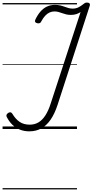

<svg xmlns="http://www.w3.org/2000/svg" viewBox="-20 -1004 720 1494"><path d="M208 18Q168 18 134.5 4.5Q101 -9 75.5 -34Q50 -59 32 -95Q28 -103 31 -111Q34 -119 45 -126Q56 -132 63 -130Q70 -128 76 -119Q101 -77 133 -55.5Q165 -34 211 -34Q249 -34 279 -51.5Q309 -69 333 -106Q357 -143 375 -200L607 -910Q592 -900 573.5 -894Q555 -888 532 -888Q512 -888 495.5 -892Q479 -896 464 -901.5Q449 -907 434.5 -911Q420 -915 404 -915Q384 -915 366 -907Q348 -899 332 -882Q316 -865 302 -839Q298 -829 291 -825Q284 -821 271 -823Q258 -826 254 -832.5Q250 -839 254 -849Q271 -886 293.5 -912.5Q316 -939 344.5 -952.5Q373 -966 407 -966Q430 -966 447.5 -962Q465 -958 481 -952Q497 -946 512.5 -941.5Q528 -937 545 -937Q571 -937 590.5 -947Q610 -957 626 -970Q634 -977 640.5 -980.5Q647 -984 657 -984Q670 -984 676 -978Q682 -972 679 -961L428 -188Q405 -118 373.5 -72.5Q342 -27 301 -4.5Q260 18 208 18ZM0 460H579V470H0ZM0 -20H579V0H0ZM0 -505H579V-500H0ZM0 -980H579V-970H0Z"/></svg>

Font: Playwrite NO Guides
Style: Regular
Weight: 400
Designer: Veronika Burian, José Scaglione
Foundry: TypeTogether
Version: Version 1.003